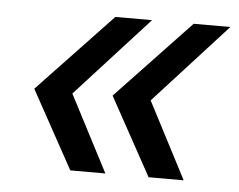

<svg xmlns="http://www.w3.org/2000/svg" viewBox="-37 -500 585 469"><g transform="rotate(5 255.0 -265.5)"><path d="M151 -74 46 -265 228 -457H318L111 -230L116 -307L237 -74ZM343 -74 238 -265 420 -457H510L303 -230L308 -307L429 -74Z"/></g></svg>

Font: MOST Montserrat Medium
Style: Italic
Weight: 500
Italic angle: -11.3°
Designer: Julieta Ulanovsky
Foundry: Julieta Ulanovsky
Version: Version 8.000;March 11, 2024;FontCreator 15.0.0.2926 64-bit